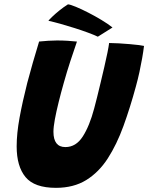

<svg xmlns="http://www.w3.org/2000/svg" viewBox="-20 -866 696 901"><path d="M242.6 15.5Q141.6 15.5 99.9 -34.9Q58.2 -85.2 58.2 -179Q58.2 -239.6 71.8 -313.9Q85.4 -388.2 107.9 -476.9Q119.8 -522.5 133.9 -571.4Q148.1 -620.4 163.5 -671.1Q184.4 -673.2 206.6 -674.7Q228.8 -676.1 247.8 -676.1Q273 -676.1 297.4 -674.6Q321.9 -673 341.1 -670.9Q327.2 -631 310.5 -580.1Q293.8 -529.1 279.2 -476.8Q266.1 -430.8 255.2 -386.6Q244.2 -342.4 237.5 -306.2Q230.8 -270 230.8 -247.8Q230.8 -175.8 286.9 -175.8Q336.6 -175.8 368.5 -225.6Q400.4 -275.4 422 -357.2Q427.4 -377.2 435.4 -409.1Q443.4 -441 452.2 -478.3Q461.1 -515.6 469.6 -552.1Q478 -588.5 484.1 -618.2Q490.1 -647.9 492.1 -664.2Q512 -664.2 537.9 -662.6Q563.8 -661 589 -658.9Q614.2 -656.9 632.5 -654.4Q650.8 -652 655.8 -650.5Q652.6 -624 647.1 -592.7Q641.6 -561.4 634.4 -528Q627.1 -494.6 617.9 -461.1Q590.8 -361.2 559.4 -274.8Q528 -188.2 486 -123Q444 -57.8 384.8 -21.1Q325.5 15.5 242.6 15.5ZM298.9 -845.6Q310 -844.8 335.8 -834.1Q361.6 -823.5 393.6 -807.1Q425.6 -790.8 456.2 -772.3Q486.9 -753.9 507.9 -737L439.1 -693.8Q422.6 -701.9 393.6 -712.6Q364.5 -723.4 330.4 -734.2Q296.2 -745.1 263.7 -754.2Q231.1 -763.2 207.1 -768.5Q211 -773.9 224.6 -787Q238.1 -800.1 257.9 -816.2Q277.6 -832.2 298.9 -845.6Z"/></svg>

Font: Grandstander Thin
Style: Italic
Weight: 100
Italic angle: -15°
Designer: Tyler Finck
Foundry: Etcetera Type Co
Version: Version 1.200